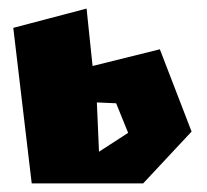

<svg xmlns="http://www.w3.org/2000/svg" viewBox="-20 -462 482 448"><path d="M211 -108 206 -223 251 -221 279 -152ZM11 -397 54 -34H314L427 -155L353 -347L196 -308L182 -442Z"/></svg>

Font: Super Mario
Style: Regular
Weight: 400
Version: Version 1.0